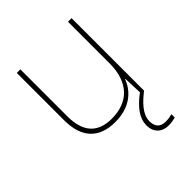

<svg xmlns="http://www.w3.org/2000/svg" viewBox="-208 -743 989 989"><g transform="rotate(-45 286.5 -248.5)"><path d="M389 38C389 -13 435 -57 481 -93V-621H455V-319C455 -175 377 -108 262 -108C163 -108 108 -161 108 -279V-621H82V-275C82 -150 144 -83 262 -83C374 -83 431 -143 454 -204H456L460 -102C393 -52 363 -6 363 42C363 97 399 124 445 124C466 124 484 120 495 116V92C484 96 466 99 447 99C408 99 389 77 389 38Z"/></g></svg>

Font: Noto Sans Kannada UI Thin
Style: Regular
Weight: 100
Designer: Jelle Bosma - Monotype Design Team
Foundry: Monotype Imaging Inc.
Version: Version 2.005